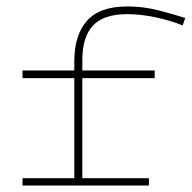

<svg xmlns="http://www.w3.org/2000/svg" viewBox="-20 -576 596 597"><path d="M443 1H50V-22H211V-333H50V-357H211V-385Q211 -467 250.5 -511.5Q290 -556 376 -556Q425 -556 472 -544Q519 -532 556 -520L548 -497Q511 -512 464.5 -522Q418 -532 375 -532Q302 -532 269 -496.5Q236 -461 236 -389V-357H461V-333H236V-22H443Z"/></svg>

Font: BhuTuka Expanded One
Style: Regular
Weight: 400
Designer: Erin McLaughlin
Version: Version 1.000; ttfautohint (v1.8.3)